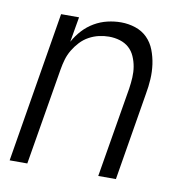

<svg xmlns="http://www.w3.org/2000/svg" viewBox="-65 -591 630 653"><g transform="rotate(10 250.0 -264.0)"><path d="M10 0 96 -520H158L143 -433Q155 -455 172 -473.5Q189 -492 210.5 -504.5Q232 -517 255.5 -522.5Q279 -528 302 -528Q328 -528 352 -520Q376 -512 393 -495Q410 -478 419 -454.5Q428 -431 431.5 -406Q435 -381 433.5 -355Q432 -329 427 -302L377 0H316L368 -311Q371 -331 372 -350Q373 -369 370 -387Q367 -405 359.5 -422Q352 -439 339 -450.5Q326 -462 308 -467.5Q290 -473 270 -473Q253 -473 235.5 -469Q218 -465 201.5 -456Q185 -447 172 -433Q159 -419 149.5 -403Q140 -387 135 -370Q130 -353 127 -335L71 0Z"/></g></svg>

Font: Iosevka SS04 Light
Style: Italic
Weight: 300
Italic angle: -9°
Monospace: yes
Designer: Belleve Invis
Foundry: Belleve Invis
Version: Version 19.0.0; ttfautohint (v1.8.4)